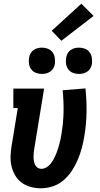

<svg xmlns="http://www.w3.org/2000/svg" viewBox="-20 -1008 540 1036"><path d="M200 8Q172 8 145 0.5Q118 -7 97 -22.5Q76 -38 62 -61.5Q48 -85 42 -111.5Q36 -138 37 -166.5Q38 -195 43 -223L76 -425H52V-530H218L165 -206Q165 -206 165 -206Q165 -206 165 -206Q163 -195 162 -183.5Q161 -172 161 -161Q161 -150 163 -139Q165 -128 169.5 -118.5Q174 -109 183 -103Q192 -97 203 -97Q203 -97 203 -97Q203 -97 203 -97Q217 -97 230.5 -105Q244 -113 253.5 -125Q263 -137 270 -150Q277 -163 282.5 -176.5Q288 -190 292.5 -204Q297 -218 300.5 -231.5Q304 -245 307 -259Q310 -273 312 -287Q322 -347 323 -405Q324 -463 318 -521L441 -531Q448 -467 447 -402.5Q446 -338 435 -273Q430 -241 421.5 -209.5Q413 -178 400 -147Q387 -116 368 -87Q349 -58 323 -35.5Q297 -13 264.5 -2.5Q232 8 200 8ZM406 -609Q389 -609 373.5 -615Q358 -621 348.5 -634Q339 -647 336.5 -663.5Q334 -680 337 -697Q339 -709 345 -720Q351 -731 361 -738Q371 -745 383 -748Q395 -751 406 -751Q423 -751 438.5 -745Q454 -739 463.5 -726Q473 -713 475.5 -696.5Q478 -680 476 -663Q474 -651 468 -640Q462 -629 451.5 -622Q441 -615 429.5 -612Q418 -609 406 -609ZM206 -609Q189 -609 173.5 -615Q158 -621 148.5 -634Q139 -647 136.5 -663.5Q134 -680 137 -697Q139 -709 145 -720Q151 -731 161 -738Q171 -745 183 -748Q195 -751 206 -751Q223 -751 238.5 -745Q254 -739 263.5 -726Q273 -713 275.5 -696.5Q278 -680 276 -663Q274 -651 268 -640Q262 -629 251.5 -622Q241 -615 229.5 -612Q218 -609 206 -609ZM311 -788 259 -842 419 -988 485 -922Z"/></svg>

Font: Iosevka Slab Extrabold
Style: Italic
Weight: 800
Italic angle: -9°
Monospace: yes
Designer: Belleve Invis
Foundry: Belleve Invis
Version: Version 11.1.0; ttfautohint (v1.8.3)